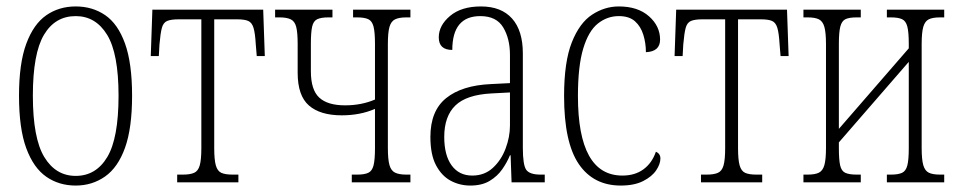

<svg xmlns="http://www.w3.org/2000/svg" viewBox="-20 -566 2979 596"><path d="M215 10Q163 10 123.5 -17.5Q84 -45 61.5 -106Q39 -167 39 -269Q39 -369 61.5 -430Q84 -491 123.5 -518.5Q163 -546 215 -546Q267 -546 306.5 -519Q346 -492 368 -431Q390 -370 390 -269Q390 -168 368 -107Q346 -46 306 -18Q266 10 215 10ZM215 -20Q278 -20 313 -78.5Q348 -137 348 -269Q348 -400 312.5 -458Q277 -516 215 -516Q151 -516 116.5 -458Q82 -400 82 -269Q82 -137 117.5 -78.5Q153 -20 215 -20Z M530 0V-24H548Q570 -24 582.5 -29.5Q595 -35 600 -52.5Q605 -70 605 -106V-506H534Q511 -506 499 -501Q487 -496 482.5 -479.5Q478 -463 475 -428L473 -392H448L453 -536H797L802 -392H777L774 -428Q772 -463 767 -479.5Q762 -496 750.5 -501Q739 -506 716 -506H645V-106Q645 -70 650 -52.5Q655 -35 667 -29.5Q679 -24 702 -24H720V0Z M1072 0V-24H1089Q1111 -24 1123 -29.5Q1135 -35 1139.5 -52.5Q1144 -70 1144 -106V-228Q1098 -208 1041 -208Q974 -208 939 -238.5Q904 -269 904 -340V-429Q904 -465 899.5 -482.5Q895 -500 882.5 -506Q870 -512 848 -512H834V-536H1012V-512H999Q977 -512 965 -506.5Q953 -501 949 -483.5Q945 -466 945 -430V-345Q945 -287 971 -263Q997 -239 1051 -239Q1102 -239 1144 -257V-430Q1144 -466 1139.5 -483.5Q1135 -501 1123 -506.5Q1111 -512 1089 -512H1076V-536H1254V-512H1241Q1219 -512 1206.5 -506Q1194 -500 1189 -482.5Q1184 -465 1184 -429V-107Q1184 -71 1189 -53.5Q1194 -36 1206.5 -30Q1219 -24 1241 -24H1254V0Z M1440 10Q1407 10 1379 -5Q1351 -20 1333.5 -53Q1316 -86 1316 -141Q1316 -222 1365 -261.5Q1414 -301 1504 -305L1563 -308V-396Q1563 -446 1542 -481Q1521 -516 1471 -516Q1384 -516 1384 -411Q1342 -411 1342 -450Q1342 -487 1377 -516.5Q1412 -546 1473 -546Q1536 -546 1569.5 -508.5Q1603 -471 1603 -400V-107Q1603 -54 1613.5 -39Q1624 -24 1658 -24H1671V0H1568L1565 -84H1563Q1554 -62 1539 -40.5Q1524 -19 1500 -4.5Q1476 10 1440 10ZM1446 -21Q1484 -21 1510 -45Q1536 -69 1549.5 -105Q1563 -141 1563 -176V-279L1506 -276Q1428 -272 1393.5 -238.5Q1359 -205 1359 -141Q1359 -84 1382 -52.5Q1405 -21 1446 -21Z M1907 10Q1822 10 1776.5 -57Q1731 -124 1731 -268Q1731 -374 1755 -434.5Q1779 -495 1818 -520.5Q1857 -546 1901 -546Q1960 -546 1994.5 -515.5Q2029 -485 2029 -443Q2029 -406 1985 -404Q1985 -432 1977 -458Q1969 -484 1951 -500Q1933 -516 1901 -516Q1865 -516 1836 -493Q1807 -470 1790.5 -415.5Q1774 -361 1774 -268Q1774 -21 1912 -21Q1951 -21 1977.5 -40.5Q2004 -60 2016 -95Q2030 -89 2030 -74Q2030 -57 2017 -37.5Q2004 -18 1976.5 -4Q1949 10 1907 10Z M2156 0V-24H2174Q2196 -24 2208.5 -29.5Q2221 -35 2226 -52.5Q2231 -70 2231 -106V-506H2160Q2137 -506 2125 -501Q2113 -496 2108.5 -479.5Q2104 -463 2101 -428L2099 -392H2074L2079 -536H2423L2428 -392H2403L2400 -428Q2398 -463 2393 -479.5Q2388 -496 2376.5 -501Q2365 -506 2342 -506H2271V-106Q2271 -70 2276 -52.5Q2281 -35 2293 -29.5Q2305 -24 2328 -24H2346V0Z M2474 0V-24H2487Q2510 -24 2522 -30Q2534 -36 2539 -53.5Q2544 -71 2544 -107V-429Q2544 -465 2539 -482.5Q2534 -500 2522 -506Q2510 -512 2487 -512H2474V-536H2652V-512H2639Q2616 -512 2604.5 -506.5Q2593 -501 2588.5 -483.5Q2584 -466 2584 -430V-166L2801 -416V-430Q2801 -466 2796.5 -483.5Q2792 -501 2780 -506.5Q2768 -512 2746 -512H2733V-536H2911V-512H2898Q2875 -512 2863 -506Q2851 -500 2846 -482.5Q2841 -465 2841 -429V-107Q2841 -71 2846 -53.5Q2851 -36 2863 -30Q2875 -24 2898 -24H2911V0H2733V-24H2746Q2768 -24 2780 -29.5Q2792 -35 2796.5 -52.5Q2801 -70 2801 -106V-374L2584 -124V-106Q2584 -70 2588 -52.5Q2592 -35 2604 -29.5Q2616 -24 2639 -24H2652V0Z"/></svg>

Font: Noto Serif ExtraCondensed ExtraLight
Style: Regular
Weight: 200
Width: 2
Designer: Monotype Design Team
Foundry: Monotype Imaging Inc.
Version: Version 2.015